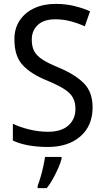

<svg xmlns="http://www.w3.org/2000/svg" viewBox="-20 -744 539 985"><path d="M455 -193Q455 -99 392.5 -44.5Q330 10 225 10Q171 10 125 1.5Q79 -7 46 -23V-109Q81 -92 129.5 -80Q178 -68 226 -68Q295 -68 331 -100.5Q367 -133 367 -185Q367 -220 353.5 -244Q340 -268 308 -288Q276 -308 221 -331Q139 -364 96.5 -410Q54 -456 54 -540Q53 -596 80 -637.5Q107 -679 155 -701.5Q203 -724 265 -724Q317 -724 362 -713Q407 -702 442 -686L415 -609Q380 -625 342 -635Q304 -645 264 -645Q205 -645 174 -616Q143 -587 143 -541Q143 -504 156 -480.5Q169 -457 199.5 -437.5Q230 -418 282 -397Q367 -361 411 -316Q455 -271 455 -193ZM296 70Q291 91 279 118Q267 145 252 172.5Q237 200 220 221H173V209Q180 192 188 165Q196 138 202 110Q208 82 211 61H296Z"/></svg>

Font: Noto Sans Sinhala UI SemiCondensed
Style: Regular
Weight: 400
Width: 4
Designer: Jelle Bosma - Monotype Design Team
Foundry: Monotype Imaging Inc.
Version: Version 2.006; ttfautohint (v1.8.4.7-5d5b)